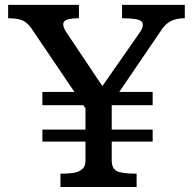

<svg xmlns="http://www.w3.org/2000/svg" viewBox="-20 -752 775 772"><path d="M223.1 -53.7Q278.8 -53.7 296.1 -62.7Q313.5 -71.8 318.6 -82Q323.7 -92.3 323.7 -106.9V-182.6H150.4V-231H323.7V-316.4L314.9 -329.1H150.4V-382.3H279.3L114.7 -625.5Q97.2 -654.8 76.7 -666.7Q56.2 -678.7 12.7 -678.7V-732.4H297.4V-678.7Q250 -678.7 238.8 -666.3Q227.5 -653.8 244.6 -625.5L391.6 -405.8L544.9 -625.5Q562 -654.3 548.3 -666.5Q534.7 -678.7 470.7 -678.7V-732.4H723.1V-678.7Q687 -678.7 664.6 -666Q642.1 -653.3 625 -625.5L459.5 -382.3H593.8V-329.1H429.2V-231H593.8V-182.6H429.2V-106.9Q429.2 -75.7 448.5 -64.7Q467.8 -53.7 529.3 -53.7V0H223.1Z"/></svg>

Font: Arbutus Slab
Style: Regular
Weight: 400
Version: Version 1.002; ttfautohint (v0.92) -l 10 -r 16 -G 200 -x 7 -